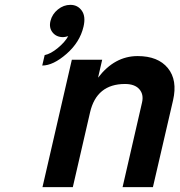

<svg xmlns="http://www.w3.org/2000/svg" viewBox="-20 -771 741 791"><path d="M155 0 276 -525H401L384 -451Q452 -540 547 -540Q631 -540 671.5 -490.5Q712 -441 693 -358L610 0H485L565 -348Q573 -382 554 -403.5Q535 -425 495 -425Q378 -425 351 -308L280 0ZM270 -751Q300 -751 317 -727Q334 -703 324 -661Q309 -597 254 -549Q199 -501 154 -501L164 -544Q189 -549 218.5 -573.5Q248 -598 261 -622Q247 -618 240 -618Q212 -618 196.5 -637.5Q181 -657 188 -685Q195 -713 218.5 -732Q242 -751 270 -751Z"/></svg>

Font: Miedinger
Style: Bold-Italic
Weight: 700
Italic angle: -13°
Version: Version 001.000